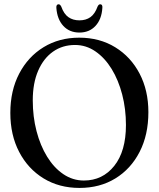

<svg xmlns="http://www.w3.org/2000/svg" viewBox="-20 -890 763 920"><path d="M359.5 -709.5Q457.5 -709.5 532.2 -663.5Q607 -617.5 649 -537Q691 -456.5 691 -352.5Q691 -244 649 -162.2Q607 -80.5 532.8 -35Q458.5 10.5 361 10.5Q263.5 10.5 188.8 -35.2Q114 -81 71.8 -162Q29.5 -243 29.5 -349Q29.5 -456 72 -537.2Q114.5 -618.5 189 -664Q263.5 -709.5 359.5 -709.5ZM583.5 -291Q583.5 -368 565.5 -437.2Q547.5 -506.5 514.8 -559.8Q482 -613 437.2 -643.8Q392.5 -674.5 339.5 -674.5Q279.5 -674.5 234 -642.5Q188.5 -610.5 162.8 -551Q137 -491.5 137 -409Q137 -331 155 -261.8Q173 -192.5 205.8 -139.2Q238.5 -86 283.5 -55.5Q328.5 -25 382 -25Q471.5 -25 527.5 -95.2Q583.5 -165.5 583.5 -291ZM360.5 -792.5Q392 -792.5 413.5 -808Q435 -823.5 447.5 -858.5Q452.5 -869.5 460 -869.5Q472 -869.5 470.5 -852.5Q467 -797.5 437.5 -765.8Q408 -734 360.5 -734Q313 -734 283.5 -765.8Q254 -797.5 250 -852.5Q249 -869.5 261 -869.5Q268 -869.5 273.5 -858.5Q286 -823 307.8 -807.8Q329.5 -792.5 360.5 -792.5Z"/></svg>

Font: Fraunces 144pt S050
Style: Regular
Weight: 400
Version: Version 1.000; ttfautohint (v1.8.3)